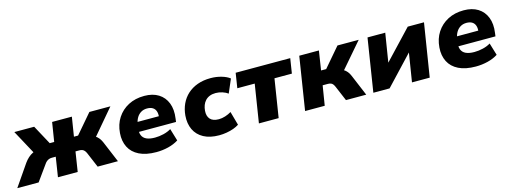

<svg xmlns="http://www.w3.org/2000/svg" viewBox="-60 -1124 4637 1747"><g transform="rotate(-15 2259.0 -250.5)"><path d="M-46 0 93 -202Q111 -227 131.5 -245.5Q152 -264 177 -276Q202 -288 230 -291L203 -236L60 -500H247L345 -319H387L416 -500H602L573 -319H612L767 -500H965L741 -236L711 -287Q739 -283 759.5 -271Q780 -259 794.5 -240.5Q809 -222 819 -198L902 0H711L651 -142Q644 -158 635.5 -167.5Q627 -177 616 -181.5Q605 -186 589 -186H552L523 0H337L366 -186H329Q314 -186 302 -181.5Q290 -177 279 -168Q268 -159 257 -142L155 0Z M1263 11Q1166 11 1102 -20.5Q1038 -52 1009 -109.5Q980 -167 986 -242Q992 -323 1031.5 -383.5Q1071 -444 1136 -478Q1201 -512 1286 -512Q1365 -512 1419 -478.5Q1473 -445 1497 -383.5Q1521 -322 1509 -239L1505 -208H1131L1145 -299H1379L1366 -285Q1371 -320 1363 -344.5Q1355 -369 1334.5 -382Q1314 -395 1281 -395Q1249 -395 1224.5 -380.5Q1200 -366 1184.5 -340.5Q1169 -315 1163 -281L1158 -250Q1151 -206 1162.5 -177Q1174 -148 1204.5 -134Q1235 -120 1284 -120Q1324 -120 1365.5 -130Q1407 -140 1437 -159L1472 -43Q1430 -16 1375 -2.5Q1320 11 1263 11Z M1854 11Q1767 11 1708.5 -21Q1650 -53 1623 -110Q1596 -167 1602 -242Q1607 -301 1630 -350.5Q1653 -400 1692.5 -436Q1732 -472 1787 -492Q1842 -512 1911 -512Q1964 -512 2012.5 -498Q2061 -484 2090 -461L2035 -333Q2014 -349 1982.5 -359Q1951 -369 1920 -369Q1888 -369 1863.5 -359Q1839 -349 1822.5 -331Q1806 -313 1797 -289Q1788 -265 1786 -238Q1782 -188 1807.5 -159.5Q1833 -131 1889 -131Q1918 -131 1949.5 -141Q1981 -151 2007 -167L2043 -38Q2021 -23 1990.5 -12Q1960 -1 1924.5 5Q1889 11 1854 11Z M2230 0 2287 -360H2123L2145 -500H2659L2637 -360H2473L2416 0Z M2665 0 2744 -500H2929L2901 -319H2949L3104 -500H3304L3080 -240L3057 -283Q3082 -280 3100.5 -269Q3119 -258 3133.5 -240.5Q3148 -223 3158 -198L3241 0H3050L2990 -142Q2983 -158 2975 -167.5Q2967 -177 2955.5 -181Q2944 -185 2928 -185H2880L2850 0Z M3308 0 3387 -500H3554L3508 -214H3496L3766 -500H3919L3839 0H3672L3718 -287H3731L3461 0Z M4272 11Q4175 11 4111 -20.5Q4047 -52 4018 -109.5Q3989 -167 3995 -242Q4001 -323 4040.5 -383.5Q4080 -444 4145 -478Q4210 -512 4295 -512Q4374 -512 4428 -478.5Q4482 -445 4506 -383.5Q4530 -322 4518 -239L4514 -208H4140L4154 -299H4388L4375 -285Q4380 -320 4372 -344.5Q4364 -369 4343.5 -382Q4323 -395 4290 -395Q4258 -395 4233.5 -380.5Q4209 -366 4193.5 -340.5Q4178 -315 4172 -281L4167 -250Q4160 -206 4171.5 -177Q4183 -148 4213.5 -134Q4244 -120 4293 -120Q4333 -120 4374.5 -130Q4416 -140 4446 -159L4481 -43Q4439 -16 4384 -2.5Q4329 11 4272 11Z"/></g></svg>

Font: Nunito Sans 9pt Black
Style: Italic
Weight: 900
Italic angle: -9°
Version: Version 3.101;gftools[0.9.27]